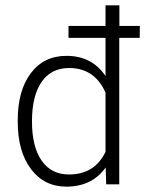

<svg xmlns="http://www.w3.org/2000/svg" viewBox="-20 -694 553 724"><path d="M429.7 -551.3V1H380.4L378.4 -62.5Q327.1 9.8 230 9.8Q147 9.8 96.9 -56.4Q46.9 -122.6 46.9 -234.9V-241.2Q46.9 -352.5 96.2 -418Q145.5 -483.4 230.5 -483.4Q327.1 -483.4 377.9 -407.2V-551.3H238.3V-596.2H377.9V-673.8H430.2V-596.2H507.3L506.8 -551.3ZM240.7 -437.5Q173.3 -437.5 137 -385.3Q100.6 -333 100.6 -236.6Q100.6 -140.1 137.2 -88.1Q173.8 -36.1 239.7 -36.1Q337.4 -36.1 377.9 -121.6V-344.7Q336.9 -437.5 240.7 -437.5Z"/></svg>

Font: Yantramanav Light
Style: Regular
Weight: 300
Version: Version 1.001;PS 1.0;hotconv 1.0.72;makeotf.lib2.5.5900; ttf